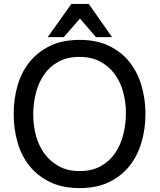

<svg xmlns="http://www.w3.org/2000/svg" viewBox="-20 -947 818 982"><path d="M471 -757 389 -852 306 -757H224L345 -927H434L553 -757ZM387 15Q299 15 235.5 -16Q172 -47 130.5 -99Q89 -151 69.5 -219.5Q50 -288 50 -364Q50 -440 69.5 -508.5Q89 -577 130.5 -629Q172 -681 235.5 -712Q299 -743 387 -743Q475 -743 538.5 -712Q602 -681 643 -629Q684 -577 704 -508Q724 -439 724 -364Q724 -289 704 -220Q684 -151 643 -99Q602 -47 538.5 -16Q475 15 387 15ZM387 -656Q324 -656 279 -631.5Q234 -607 205.5 -565.5Q177 -524 163.5 -471Q150 -418 150 -361Q150 -305 164 -253Q178 -201 207.5 -161Q237 -121 281.5 -96.5Q326 -72 387 -72Q450 -72 495 -97Q540 -122 568.5 -163.5Q597 -205 610.5 -258.5Q624 -312 624 -369Q624 -424 610 -476Q596 -528 566.5 -568Q537 -608 492.5 -632Q448 -656 387 -656Z"/></svg>

Font: Gen
Style: Regular
Weight: 400
Version: Version 1.000;PS 001.001;hotconv 1.0.56